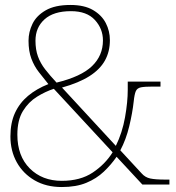

<svg xmlns="http://www.w3.org/2000/svg" viewBox="-20 -744 708 774"><path d="M229 10Q166 10 119.5 -17Q73 -44 47.5 -90Q22 -136 22 -194Q22 -249 40.5 -289Q59 -329 93 -357.5Q127 -386 175 -405Q155 -430 136.5 -453.5Q118 -477 106.5 -507.5Q95 -538 95 -580Q95 -615 111 -648Q127 -681 164.5 -702.5Q202 -724 264 -724Q320 -724 355 -703.5Q390 -683 406.5 -651Q423 -619 423 -582Q423 -536 403 -500Q383 -464 340.5 -437Q298 -410 230 -391L447 -156Q473 -209 484 -271Q495 -333 495 -382V-415H627V-395H596Q564 -395 548.5 -392Q533 -389 527.5 -376.5Q522 -364 519 -335Q514 -289 501 -235Q488 -181 465 -138L551 -45Q565 -29 585.5 -24.5Q606 -20 648 -20H663V0H554L450 -112Q428 -80 398.5 -52Q369 -24 328 -7Q287 10 229 10ZM229 -15Q304 -15 354 -48.5Q404 -82 434 -130L197 -386Q163 -375 129 -354Q95 -333 72.5 -296.5Q50 -260 50 -201Q50 -115 100 -65Q150 -15 229 -15ZM208 -411Q307 -435 351 -477.5Q395 -520 395 -581Q395 -628 362.5 -663.5Q330 -699 266 -699Q196 -699 159.5 -666Q123 -633 123 -580Q123 -544 133 -516.5Q143 -489 162 -464.5Q181 -440 208 -411Z"/></svg>

Font: Noto Serif Tibetan Thin
Style: Regular
Weight: 250
Version: Version 2.103